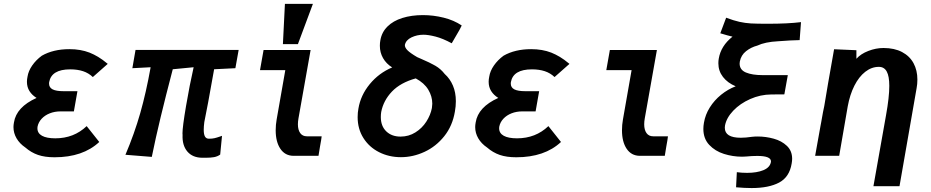

<svg xmlns="http://www.w3.org/2000/svg" viewBox="-20 -810 4840 998"><path d="M111.5 -43.5Q82 -63.5 66 -91Q50 -118.5 50 -149.5Q50 -160 52.5 -173.5Q65 -253.5 170 -301Q146.5 -315.5 133.2 -336.5Q120 -357.5 120 -385Q120 -397.5 123 -411.5Q127.5 -441 147.5 -469.8Q167.5 -498.5 197.5 -520.5Q257 -554.5 341 -554.5Q399 -554.5 445.5 -536.5Q468 -527.5 490.2 -514.2Q512.5 -501 540 -478L462.5 -409.5Q440.5 -430.5 411.5 -440Q382.5 -449.5 345 -449.5Q247.5 -449.5 235.5 -383Q235 -380.5 235 -375.5Q235 -355 253.5 -345.5Q272 -336 310.5 -336H382.5L364 -231H294.5Q264.5 -231 239 -221Q213.5 -211 196.5 -192.8Q179.5 -174.5 175 -151Q174.5 -148 174.5 -143Q174.5 -117.5 198.5 -104.2Q222.5 -91 267.5 -91Q364 -91 430.5 -154.5L496 -72Q411 7.5 263.5 7.5Q213 7.5 177.5 -4.8Q142 -17 111.5 -43.5Z M929 -109Q928.5 -111 928.5 -116.5Q928.5 -150 947 -259Q965.5 -368 986.5 -460.5L878 -450Q840.5 -307 814.8 -200Q789 -93 769 5.5L632 -5.5Q678.5 -115 709 -222Q739.5 -329 763 -460.5L668 -455.5L684.5 -550.5H1220.5L1203.5 -455.5L1093 -450Q1057 -246.5 1042 -175.5Q1039 -152.5 1039 -135.5Q1039 -111.5 1045.5 -100.2Q1052 -89 1066 -89Q1083.5 -89 1095.2 -91.8Q1107 -94.5 1124 -100.5L1134 -104L1124.5 -6.5Q1110.5 3.5 1092.8 6.8Q1075 10 1050 10H1032.5Q981.5 10 954 -22.2Q926.5 -54.5 929 -109Z M1413 -133Q1413 -161 1418 -189L1463 -445.5H1331.5L1350 -550H1594.5L1531.5 -195Q1528.5 -178.5 1528.5 -164Q1528.5 -135 1540.5 -118.2Q1552.5 -101.5 1575 -101.5H1652Q1650.5 -86.5 1643.5 -49L1635.5 0H1505.5Q1461.5 -0.5 1437.2 -36.8Q1413 -73 1413 -133ZM1606.5 -790 1528.5 -580.5H1450.5L1461 -790Z M1839 -201Q1839 -225 1843 -245.5Q1854.5 -315 1902 -372.8Q1949.5 -430.5 2018.5 -459.5Q1987.5 -479 1971 -508Q1954.5 -537 1954.5 -572Q1954.5 -588 1957 -600Q1964 -642.5 1993.8 -672Q2023.5 -701.5 2071.2 -716.5Q2119 -731.5 2178.5 -731.5Q2232.5 -731.5 2286 -718.2Q2339.5 -705 2380 -677.5Q2371 -657.5 2349.5 -622L2328 -585Q2282 -610 2244 -619.8Q2206 -629.5 2181 -629.5Q2148 -629.5 2119 -615.8Q2090 -602 2084.5 -576.5Q2083.5 -564 2097.2 -549.5Q2111 -535 2148.5 -513L2168 -504.5Q2215 -484.5 2243 -468.2Q2271 -452 2291.5 -425.5Q2319 -401 2334.2 -365.2Q2349.5 -329.5 2349.5 -284Q2349.5 -257 2344.5 -230Q2332 -155.5 2289.2 -102Q2246.5 -48.5 2186.8 -20.8Q2127 7 2064 7Q2002 7 1950.5 -19Q1899 -45 1869 -92.5Q1839 -140 1839 -201ZM2225 -248.5Q2227 -263.5 2227 -271Q2227 -309 2206.2 -343.8Q2185.5 -378.5 2141 -402.5Q2061.5 -380.5 2017.2 -334Q1973 -287.5 1961.5 -228Q1959.5 -216 1959.5 -201.5Q1959.5 -154.5 1987.8 -127.2Q2016 -100 2062 -100Q2104.5 -100 2139.2 -121.8Q2174 -143.5 2196 -177.8Q2218 -212 2225 -248.5Z M2511.5 -43.5Q2482 -63.5 2466 -91Q2450 -118.5 2450 -149.5Q2450 -160 2452.5 -173.5Q2465 -253.5 2570 -301Q2546.5 -315.5 2533.2 -336.5Q2520 -357.5 2520 -385Q2520 -397.5 2523 -411.5Q2527.5 -441 2547.5 -469.8Q2567.5 -498.5 2597.5 -520.5Q2657 -554.5 2741 -554.5Q2799 -554.5 2845.5 -536.5Q2868 -527.5 2890.2 -514.2Q2912.5 -501 2940 -478L2862.5 -409.5Q2840.5 -430.5 2811.5 -440Q2782.5 -449.5 2745 -449.5Q2647.5 -449.5 2635.5 -383Q2635 -380.5 2635 -375.5Q2635 -355 2653.5 -345.5Q2672 -336 2710.5 -336H2782.5L2764 -231H2694.5Q2664.5 -231 2639 -221Q2613.5 -211 2596.5 -192.8Q2579.5 -174.5 2575 -151Q2574.5 -148 2574.5 -143Q2574.5 -117.5 2598.5 -104.2Q2622.5 -91 2667.5 -91Q2764 -91 2830.5 -154.5L2896 -72Q2811 7.5 2663.5 7.5Q2613 7.5 2577.5 -4.8Q2542 -17 2511.5 -43.5Z M3213 -133Q3213 -161 3218 -189L3263 -445.5H3131.5L3150 -550H3394.5L3331.5 -195Q3328.5 -178.5 3328.5 -164Q3328.5 -135 3340.5 -118.2Q3352.5 -101.5 3375 -101.5H3452Q3450.5 -86.5 3443.5 -49L3435.5 0H3305.5Q3261.5 -0.5 3237.2 -36.8Q3213 -73 3213 -133Z M3863.5 88.5Q3913.5 88.5 3947.5 74.8Q3981.5 61 3987 33L3987.5 29Q3987.5 0.5 3916.5 0.5Q3889 0.5 3859 3.5Q3845 4.5 3837.5 4.5Q3789 4.5 3743 -10Q3697 -24.5 3666.5 -57Q3636 -89.5 3636 -140Q3636 -155 3639 -172Q3646 -214 3669.5 -251.5Q3693 -289 3728.2 -317.5Q3763.5 -346 3804 -361.5Q3762 -379 3738 -410Q3714 -441 3714 -481Q3714 -494.5 3716 -505Q3727 -571.5 3787.5 -619.5Q3765 -624.5 3724 -637L3754.5 -718Q3794 -703 3823.5 -696.5Q3853 -690 3883 -688.2Q3913 -686.5 3970.5 -686.5Q4076 -686.5 4143.5 -695L4136.5 -601.5Q4095 -601 4024 -595.5Q3956.5 -592 3916.5 -573Q3884 -564.5 3858 -544Q3832 -523.5 3825.5 -490Q3825 -485 3824.5 -479.5Q3824.5 -447 3857.2 -433.2Q3890 -419.5 3943 -419.5H4075L4057 -319.5L3989 -319Q3932 -318.5 3879.5 -295.2Q3827 -272 3791.5 -234.8Q3756 -197.5 3748.5 -157.5Q3747.5 -149.5 3747.5 -146Q3747.5 -94 3830.5 -94Q3856 -94 3889.5 -99Q3903 -100.5 3918.5 -100.5Q3960.5 -100.5 4001.5 -89.2Q4042.5 -78 4070 -52Q4097.5 -26 4097.5 15.5Q4097.5 26 4095 40Q4083.5 110.5 4029.8 139Q3976 167.5 3887 167.5Q3851 167.5 3806 163.5L3810 85Q3835 88.5 3863.5 88.5Z M4602.5 -363.5Q4602.5 -414 4589.2 -438.2Q4576 -462.5 4548 -462.5Q4510.5 -462.5 4477.5 -436.8Q4444.5 -411 4421 -364.5Q4397.5 -318 4386.5 -257.5L4342 0H4217L4245 -156L4248.5 -174.5Q4259.5 -238.5 4264.5 -259Q4279 -349.5 4315.5 -554L4431.5 -549V-504.5Q4454 -530 4493.5 -545.2Q4533 -560.5 4572.5 -560.5Q4629 -560.5 4668.8 -539.5Q4708.5 -518.5 4728.5 -481.5Q4748.5 -444.5 4748.5 -396.5Q4748.5 -372.5 4744.5 -352L4655.5 158H4520L4585.5 -211Q4602.5 -305 4602.5 -363.5Z"/></svg>

Font: JuliaMono ExtraBold
Style: Italic
Weight: 800
Italic angle: -9°
Monospace: yes
Designer: cormullion
Foundry: corm
Version: Version 0.057; ttfautohint (v1.8.4)